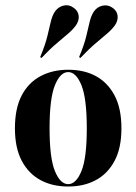

<svg xmlns="http://www.w3.org/2000/svg" viewBox="-20 -692 514 724"><path d="M237.1 11.3Q177.4 11.3 132.7 -12.9Q87.9 -37.1 62.1 -85.5Q36.3 -133.9 36.3 -208.1Q36.3 -283.1 61.7 -331.9Q87.1 -380.6 132.7 -404.8Q178.2 -429 237.1 -429Q297.6 -429 341.9 -404.8Q386.3 -380.6 412.1 -331.9Q437.9 -283.1 437.9 -208.1Q437.9 -133.9 412.1 -85.5Q386.3 -37.1 341.5 -12.9Q296.8 11.3 237.1 11.3ZM237.1 2.4Q266.9 2.4 287.1 -46.8Q307.3 -96 307.3 -208.1Q307.3 -321 287.1 -370.6Q266.9 -420.2 237.1 -420.2Q207.3 -420.2 187.1 -370.6Q166.9 -321 166.9 -208.1Q166.9 -96 187.1 -46.8Q207.3 2.4 237.1 2.4ZM283.1 -473.4 278.2 -476.6Q297.6 -523.4 305.2 -555.2Q312.9 -587.1 318.1 -609.7Q323.4 -632.3 333.9 -648.4Q346 -666.1 366.5 -670.6Q387.1 -675 404 -662.9Q421 -651.6 423.4 -633.1Q425.8 -614.5 412.9 -596Q401.6 -580.6 384.3 -565.7Q366.9 -550.8 341.9 -529.8Q316.9 -508.9 283.1 -473.4ZM136.3 -473.4 131.5 -476.6Q150.8 -523.4 158.5 -555.2Q166.1 -587.1 171.4 -609.7Q176.6 -632.3 187.1 -648.4Q199.2 -666.1 219.8 -671Q240.3 -675.8 257.3 -662.9Q274.2 -651.6 276.6 -633.1Q279 -614.5 266.1 -596Q254.8 -580.6 237.5 -565.7Q220.2 -550.8 195.2 -529.8Q170.2 -508.9 136.3 -473.4Z"/></svg>

Font: Playfair 144pt SemiCondensed ExtraBold
Style: Regular
Weight: 800
Width: 4
Designer: Claus Eggers Sørensen
Foundry: Claus Eggers Sørensen
Version: Version 2.203